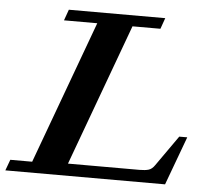

<svg xmlns="http://www.w3.org/2000/svg" viewBox="-65 -716 841 769"><g transform="rotate(5 355.5 -331.5)"><path d="M-16.1 0 0 -43.9H87.9L299.3 -619.1H165.5L181.2 -663.1H568.8L553.2 -619.1H440.9L231.4 -48.8H519Q542 -48.8 555.7 -53Q569.3 -57.1 580.1 -73.2L666 -195.3H698.2L626 0Z"/></g></svg>

Font: Elstob 6pt
Style: Italic
Weight: 700
Italic angle: -20°
Designer: Peter S. Baker
Version: Version 1.015